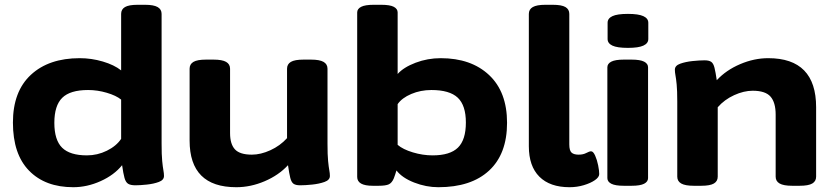

<svg xmlns="http://www.w3.org/2000/svg" viewBox="-20 -774 3484 802"><path d="M286 8Q169 8 101.5 -61Q34 -130 34 -262Q34 -392 109 -461.5Q184 -531 313 -531Q362 -531 409.5 -517Q457 -503 486 -480V-716Q486 -735 502 -744.5Q518 -754 555 -754H586Q622 -754 638.5 -744.5Q655 -735 655 -716V-174Q655 -127 657.5 -101.5Q660 -76 662.5 -63Q665 -50 665 -39Q665 -22 643.5 -14Q622 -6 593.5 -3Q565 0 546 0Q525 0 515 -6.5Q505 -13 500 -31Q495 -49 490 -84Q457 -43 400.5 -17.5Q344 8 286 8ZM343 -125Q387 -125 426.5 -144.5Q466 -164 486 -194V-358Q465 -375 426 -386.5Q387 -398 348 -398Q273 -398 240 -365.5Q207 -333 207 -261Q207 -189 239.5 -157Q272 -125 343 -125Z M967 8Q772 8 772 -187V-487Q772 -506 788 -515.5Q804 -525 841 -525H872Q908 -525 924.5 -515.5Q941 -506 941 -487V-218Q941 -172 961.5 -150Q982 -128 1032 -128Q1069 -128 1109.5 -146.5Q1150 -165 1179 -197V-487Q1179 -506 1195 -515.5Q1211 -525 1248 -525H1279Q1315 -525 1331.5 -515.5Q1348 -506 1348 -487V-174Q1348 -127 1350.5 -101.5Q1353 -76 1355.5 -63Q1358 -50 1358 -39Q1358 -22 1335.5 -14Q1313 -6 1284 -3Q1255 0 1234 0Q1215 0 1206 -6.5Q1197 -13 1192.5 -31Q1188 -49 1183 -84Q1144 -42 1085.5 -17Q1027 8 967 8Z M1811 8Q1760 8 1710 -11.5Q1660 -31 1636 -62Q1633 -52 1630.5 -44.5Q1628 -37 1625 -29Q1617 -10 1604 -4Q1591 2 1561 2H1537Q1472 2 1472 -35V-722Q1472 -737 1488.5 -745.5Q1505 -754 1541 -754H1572Q1609 -754 1625 -745.5Q1641 -737 1641 -722V-465Q1666 -493 1716 -512Q1766 -531 1821 -531Q1948 -531 2023 -460.5Q2098 -390 2098 -261Q2098 -131 2023 -61.5Q1948 8 1811 8ZM1787 -125Q1860 -125 1893 -157.5Q1926 -190 1926 -262Q1926 -334 1892 -366Q1858 -398 1782 -398Q1737 -398 1698 -381.5Q1659 -365 1641 -339V-169Q1663 -150 1704.5 -137.5Q1746 -125 1787 -125Z M2359 8Q2277 8 2233 -36Q2189 -80 2189 -163V-716Q2189 -735 2205.5 -744.5Q2222 -754 2258 -754H2289Q2326 -754 2342 -744.5Q2358 -735 2358 -716V-171Q2358 -145 2367.5 -136.5Q2377 -128 2397 -128Q2416 -128 2429 -135Q2442 -142 2449 -142Q2458 -142 2466 -124Q2474 -106 2478.5 -83.5Q2483 -61 2483 -47Q2483 -34 2465 -21.5Q2447 -9 2418.5 -0.5Q2390 8 2359 8Z M2586 2Q2550 2 2533.5 -6.5Q2517 -15 2517 -30V-493Q2517 -508 2533.5 -516.5Q2550 -525 2586 -525H2618Q2654 -525 2670.5 -516.5Q2687 -508 2687 -493V-30Q2687 -15 2670.5 -6.5Q2654 2 2618 2ZM2603 -574Q2558 -574 2538 -583.5Q2518 -593 2518 -611V-679Q2518 -697 2538 -706.5Q2558 -716 2603 -716Q2647 -716 2667.5 -706.5Q2688 -697 2688 -679V-611Q2688 -593 2667.5 -583.5Q2647 -574 2603 -574Z M2878 2Q2842 2 2825.5 -7.5Q2809 -17 2809 -36V-349Q2809 -396 2806.5 -421Q2804 -446 2801.5 -459Q2799 -472 2799 -483Q2799 -500 2821.5 -508Q2844 -516 2873 -519Q2902 -522 2923 -522Q2942 -522 2951 -515.5Q2960 -509 2964.5 -491Q2969 -473 2974 -439Q3013 -481 3071.5 -506Q3130 -531 3189 -531Q3389 -531 3389 -326V-36Q3389 -17 3373 -7.5Q3357 2 3320 2H3289Q3253 2 3236.5 -7.5Q3220 -17 3220 -36V-295Q3220 -346 3198.5 -370.5Q3177 -395 3124 -395Q3087 -395 3046.5 -376.5Q3006 -358 2978 -326V-36Q2978 -17 2962 -7.5Q2946 2 2909 2Z"/></svg>

Font: Asap Expanded ExtraBold
Style: Regular
Weight: 800
Width: 7
Designer: Pablo Cosgaya
Foundry: Omnibus-Type
Version: Version 3.001; ttfautohint (v1.8.4.7-5d5b)